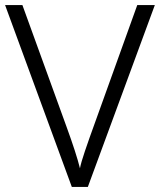

<svg xmlns="http://www.w3.org/2000/svg" viewBox="-20 -734 628 754"><path d="M0 -714H68L241 -237Q280 -130 294 -73Q298 -95 313.5 -140.5Q329 -186 332 -194L519 -714H588L325 0H262Z"/></svg>

Font: OpenSansMMV
Style: Light
Weight: 300
Foundry: Ascender Corporation
Version: Version 4.001